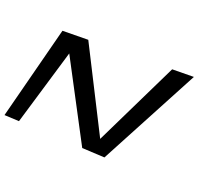

<svg xmlns="http://www.w3.org/2000/svg" viewBox="-195 -941 1210 1171"><g transform="rotate(30 410.0 -355.5)"><path d="M625 -47 852 -745 714 -719 546 -132 181 -619 17 -588 -32 34 63 22 122 -489 479 -29Z"/></g></svg>

Font: Gamestation Warped
Style: Italic
Weight: 400
Designer: Jonas Hecksher
Foundry: Jonas Hecksher, Playtypeª, e-types AS
Version: Version 1.003